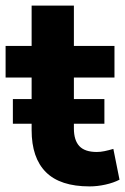

<svg xmlns="http://www.w3.org/2000/svg" viewBox="-21 -655 447 686"><path d="M299 11Q194 11 143 -40Q92 -91 92 -190V-378H-1V-491H92V-635H243V-491H388V-378H243V-196Q243 -154 262.5 -133Q282 -112 325 -112Q338 -112 352.5 -115Q367 -118 384 -123L406 -13Q385 -2 356 4.5Q327 11 299 11ZM25 -213V-301H352V-213Z"/></svg>

Font: Nunito Sans 12pt ExtraLight 12pt ExtraBold
Style: Regular
Weight: 800
Version: Version 3.101;gftools[0.9.27]